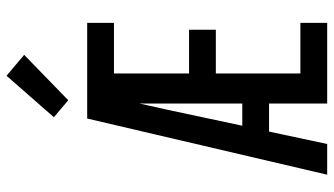

<svg xmlns="http://www.w3.org/2000/svg" viewBox="-237 -785 1022 588"><g transform="rotate(-90 274.0 -491.0)"><path d="M33 0 205 -735H284Q272 -674 259 -612.5Q246 -551 232 -490L183 -260H251V-178H165L127 0ZM251 0V-735H498V-653H343V-423H477V-341H343V-82H498V0ZM261 -793 209 -837 336 -982 400 -928Z"/></g></svg>

Font: Iosevka Semi-Condensed Medium
Style: Regular
Weight: 500
Monospace: yes
Designer: Belleve Invis
Foundry: Belleve Invis
Version: Version 27.3.5